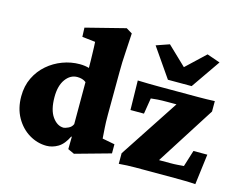

<svg xmlns="http://www.w3.org/2000/svg" viewBox="-97 -832 1238 992"><g transform="rotate(15 522.0 -335.5)"><path d="M370.1 13.7 335.9 -2 336.9 -67.4 334 -69.3Q312.5 -24.4 282.7 -6.8Q252.9 10.7 221.7 10.7Q172.9 10.7 128.9 -15.6Q85 -42 57.6 -90.3Q30.3 -138.7 30.3 -203.1Q30.3 -258.8 51.8 -302.7Q73.2 -346.7 108.9 -377.4Q144.5 -408.2 189 -424.8Q233.4 -441.4 280.3 -441.4Q293.9 -441.4 307.6 -439.5Q321.3 -437.5 330.1 -434.6Q330.1 -455.1 329.6 -475.1Q329.1 -495.1 328.6 -512.7Q328.1 -530.3 327.6 -545.9Q327.1 -561.5 326.2 -573.2L255.9 -581.1L253.9 -629.9L465.8 -683.6L498 -664.1Q495.1 -603.5 491.7 -555.7Q488.3 -507.8 488.3 -456.1L487.3 -227.5Q487.3 -182.6 489.3 -157.2Q491.2 -131.8 493.2 -100.6L559.6 -87.9V-39.1ZM283.2 -102.5Q291 -102.5 308.1 -110.4Q325.2 -118.2 332 -134.8V-359.4Q322.3 -367.2 310.5 -370.6Q298.8 -374 285.2 -374Q248 -374 222.7 -339.4Q197.3 -304.7 197.3 -244.1Q197.3 -174.8 223.1 -138.7Q249 -102.5 283.2 -102.5ZM771.5 -18.6 762.7 -68.4H863.3Q885.7 -68.4 902.8 -69.8Q919.9 -71.3 935.5 -72.3L962.9 -160.2H1037.1L1016.6 2.9Q991.2 1 958.5 0.5Q925.8 0 904.3 0H694.3Q672.9 0 650.9 1Q628.9 2 607.4 3.9V-52.7L846.7 -417L847.7 -370.1H768.6Q735.4 -370.1 715.3 -368.7Q695.3 -367.2 679.7 -365.2L666 -280.3H593.8L590.8 -437.5Q617.2 -436.5 649.9 -436Q682.6 -435.5 703.1 -435.5H916Q937.5 -435.5 959.5 -436Q981.4 -436.5 1002.9 -437.5V-381.8ZM974.6 -636.7 867.2 -481.4H740.2L632.8 -636.7L703.1 -661.1L836.9 -533.2H768.6L904.3 -661.1Z"/></g></svg>

Font: Crimson Pro Black
Style: Regular
Weight: 900
Designer: Jacques Le Bailly
Foundry: Baron von Fonthausen
Version: Version 1.003